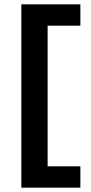

<svg xmlns="http://www.w3.org/2000/svg" viewBox="-20 -770 421 891"><path d="M353 -750V-651H141L201 -710V62L141 2H353V101H79V-750Z"/></svg>

Font: Bounded
Style: Regular
Weight: 400
Designer: Vlad Churkin
Version: Version 1.0